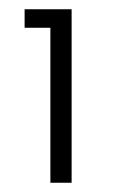

<svg xmlns="http://www.w3.org/2000/svg" viewBox="-20 -770 294 415"><path d="M88.9 -710H33.2V-750H134.8V-375H88.9Z"/></svg>

Font: Oakes Grotesk
Style: Italic
Weight: 400
Designer: Samuel Oakes
Foundry: Samuel Oakes
Version: Version 1.0 | wf-rip DC20170320